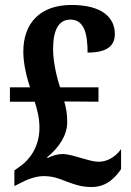

<svg xmlns="http://www.w3.org/2000/svg" viewBox="-20 -744 529 774"><path d="M349 10C413 10 447 -32 468 -62V-143C447 -113 413 -92 379 -92C354 -92 330 -101 307 -107C282 -114 256 -123 232 -123C212 -123 188 -116 172 -107L170 -110C218 -149 251 -199 251 -251C251 -280 248 -305 239 -335L377 -334V-392H222C211 -426 194 -490 194 -546C194 -626 218 -665 264 -665C323 -665 333 -599 333 -532C414 -532 443 -561 443 -607C443 -672 393 -724 268 -724C143 -724 74 -652 74 -536C74 -484 89 -428 101 -392H20V-334H120C131 -299 139 -268 139 -229C139 -149 96 -98 63 -75L38 -57V6L58 -4C88 -20 122 -34 156 -34C191 -34 214 -26 246 -13C274 -3 304 10 349 10Z"/></svg>

Font: Noto Serif Georgian Condensed Bold
Style: Regular
Weight: 700
Width: 3
Designer: Monotype Design Team, Akaki Razmadze
Foundry: Google LLC
Version: Version 2.003